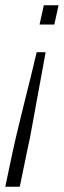

<svg xmlns="http://www.w3.org/2000/svg" viewBox="-59 -530 242 728"><path d="M-39 178 -10 41Q-6 21 1.5 -10Q9 -41 18 -78.5Q27 -116 37.5 -158Q48 -200 59 -244Q70 -288 80 -332H114Q106 -288 98 -244Q90 -200 82 -157.5Q74 -115 67.5 -77.5Q61 -40 55 -9.5Q49 21 44 42L16 178ZM91 -437 107 -510H163L147 -437Z"/></svg>

Font: Saira UltraCondensed Light
Style: Italic
Weight: 300
Width: 1
Italic angle: -12°
Designer: Hector Gatti with collaboration of the Omnibus-Type team
Foundry: Omnibus-Type
Version: Version 1.101